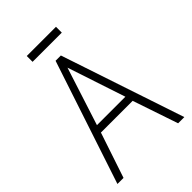

<svg xmlns="http://www.w3.org/2000/svg" viewBox="-241 -927 1027 1027"><g transform="rotate(-45 273.0 -413.5)"><path d="M383 -827H162V-783H383ZM527 0 293 -700H253L21 0H67L153 -257H393L480 0ZM166 -300 272 -629 381 -300Z"/></g></svg>

Font: Advent Pro Light
Style: Regular
Weight: 300
Version: Version 3.000